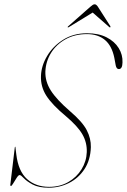

<svg xmlns="http://www.w3.org/2000/svg" viewBox="-20 -865 591 895"><path d="M207.5 10Q160 10 132.5 -4.8Q105 -19.5 91.2 -34.2Q77.5 -49 71.5 -49Q66 -49 57.8 -36.2Q49.5 -23.5 42 -10.8Q34.5 2 31 2Q28 2 28 -3L49 -178Q50 -181 50.5 -181Q53 -181 52 -178L56 -145Q65.5 -66.5 106.2 -30.2Q147 6 209 6Q259.5 6 298.5 -16.5Q337.5 -39 360.2 -76Q383 -113 384.5 -156Q386 -200.5 364.2 -238.5Q342.5 -276.5 287.5 -323Q222.5 -377 195.8 -419.2Q169 -461.5 171 -511Q172.5 -558.5 199.8 -604.2Q227 -650 274.8 -680Q322.5 -710 386 -710Q439.5 -710 476.8 -691Q514 -672 533.2 -641Q552.5 -610 551 -574Q550.5 -543 534 -543Q523 -543 519.5 -560L513 -595Q501.5 -652 468.8 -679Q436 -706 385.5 -706Q328.5 -706 285.5 -682Q242.5 -658 218 -618.5Q193.5 -579 191.5 -532Q190 -485.5 216.8 -443.2Q243.5 -401 306 -347Q364 -297.5 384.2 -258.5Q404.5 -219.5 403.5 -179Q401.5 -118.5 373.5 -76.2Q345.5 -34 301.5 -12Q257.5 10 207.5 10ZM494 -737.5Q492 -736 488.5 -739.5L412 -806.5L302.5 -739.5Q297 -736 296 -737.5Q294 -739.5 299 -743.5L400 -832.5Q407 -838.5 411.8 -841.8Q416.5 -845 421.5 -845Q429 -845 437 -832.5L494 -743.5Q496 -739.5 494 -737.5Z"/></svg>

Font: Fraunces 144pt Thin
Style: Italic
Weight: 100
Italic angle: -16°
Version: Version 1.000;[b76b70a41]